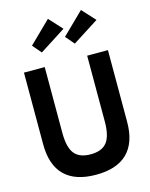

<svg xmlns="http://www.w3.org/2000/svg" viewBox="-151 -1142 979 1251"><g transform="rotate(-15 339.0 -516.5)"><path d="M55.9 -750H195.9V-305.9Q195.9 -209.1 229.5 -166.1Q263.2 -123.2 339.1 -123.2Q415 -123.2 448.6 -166.1Q482.3 -209.1 482.3 -305.9V-750H622.3V-266.4Q622.3 -126.8 550.9 -56.1Q479.5 14.5 339.1 14.5Q198.6 14.5 127.3 -56.1Q55.9 -126.8 55.9 -266.4ZM202.7 -846.8 151.8 -905.9 297.3 -1048.2 378.6 -959.5ZM425 -846.8 374.5 -905.9 520 -1048.2 601.4 -959.5Z"/></g></svg>

Font: Spartan MB
Style: Bold
Weight: 700
Designer: Matt Bailey, Mirko Velimirovic
Foundry: Matt Bailey
Version: Version 1.005